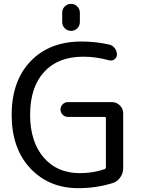

<svg xmlns="http://www.w3.org/2000/svg" viewBox="-20 -978 728 987"><path d="M299.8 -865.2V-912.1Q299.8 -931.6 313 -944.8Q326.2 -958 345.2 -958Q364.3 -958 377.4 -944.8Q390.6 -931.6 390.6 -912.1V-865.2Q390.6 -845.7 377.4 -832.5Q364.3 -819.3 345.2 -819.3Q326.2 -819.3 313 -832.5Q299.8 -845.7 299.8 -865.2ZM329.1 -453.1H555.7Q579.1 -453.1 596.2 -436Q613.3 -418.9 613.3 -395.5V-114.3Q613.3 -87.9 598.6 -66.4Q584 -44.9 559.6 -37.1Q474.6 -10.7 382.8 -10.7Q231.4 -10.7 135.7 -112.8Q40 -214.8 40 -387.7Q40 -561.5 137.2 -663.1Q234.4 -764.6 399.4 -764.6Q471.7 -764.6 541 -749Q558.6 -745.1 569.8 -730.5Q581.1 -715.8 581.1 -697.3Q581.1 -682.6 568.8 -673.3Q556.6 -664.1 541 -668Q472.7 -686.5 411.1 -686.5Q409.2 -686.5 406.2 -686.5Q278.3 -686.5 206.5 -607.9Q134.8 -529.3 134.8 -387.7Q134.8 -250 204.1 -168.9Q273.4 -87.9 389.6 -87.9Q458 -87.9 517.6 -108.4Q524.4 -111.3 524.4 -119.1V-369.1Q524.4 -377 517.6 -377H329.1Q313.5 -377 302.2 -388.2Q291 -399.4 291 -415Q291 -430.7 302.2 -441.9Q313.5 -453.1 329.1 -453.1Z"/></svg>

Font: Gen Jyuu Gothic P Regular
Style: Regular
Weight: 400
Designer: [Source Han Sans]
Ryoko NISHIZUKA  (kana & ideographs); Paul D. Hunt (Latin, Greek & Cyrillic); Wenlong ZHANG  (bopomofo
Version: Version 1.002.20150607